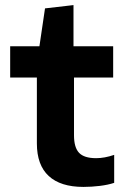

<svg xmlns="http://www.w3.org/2000/svg" viewBox="-20 -722 495 755"><path d="M308 13Q218 13 171.5 -30Q125 -73 125 -158V-417H20V-540H135L157 -689L269 -702V-540H425V-417H271V-190Q271 -142 291 -121Q311 -100 358 -100Q391 -100 429 -113V-3Q405 5 372.5 9Q340 13 308 13Z"/></svg>

Font: Encode Sans Wide
Style: SemiBold
Weight: 600
Designer: Pablo Impallari, Andres Torresi
Foundry: Pablo Impallari, Andres Torresi
Version: Version 1.000; ttfautohint (v1.00) -l 8 -r 50 -G 200 -x 14 -